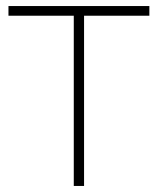

<svg xmlns="http://www.w3.org/2000/svg" viewBox="-20 -615 522 635"><path d="M224 0V-563H8V-595H474V-563H258V0Z"/></svg>

Font: Encode Sans SC Condensed Thin Thin
Style: Regular
Weight: 250
Version: Version 3.002